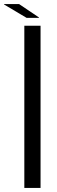

<svg xmlns="http://www.w3.org/2000/svg" viewBox="-61 -927 279 947"><path d="M59 0V-800H139V0ZM-41 -905V-907H33L131 -841V-839H70Z"/></svg>

Font: Big Shoulders Text
Style: Regular
Weight: 400
Designer: Patric King
Foundry: XO Type Co
Version: Version 1.000; ttfautohint (v1.8.2)